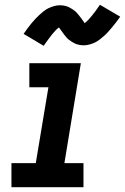

<svg xmlns="http://www.w3.org/2000/svg" viewBox="-20 -785 524 805"><path d="M28 0V-101H130L183 -419H103V-520H319L250 -101H330V0ZM163 -593 79 -643Q88 -656 96.5 -667.5Q105 -679 113 -688.5Q121 -698 129 -706.5Q137 -715 144.5 -722Q152 -729 162.5 -737.5Q173 -746 184 -751Q195 -756 207 -759.5Q219 -763 231 -763Q238 -763 245 -762Q252 -761 258.5 -759Q265 -757 271.5 -753.5Q278 -750 283.5 -746.5Q289 -743 294.5 -738.5Q300 -734 304.5 -728.5Q309 -723 313 -718Q317 -713 320.5 -708.5Q324 -704 328 -698Q332 -692 335 -688Q343 -694 349.5 -701Q356 -708 363.5 -717Q371 -726 380 -738Q389 -750 399 -765L484 -715Q475 -702 466 -690.5Q457 -679 449 -669.5Q441 -660 433.5 -651.5Q426 -643 418 -636Q410 -629 399.5 -620.5Q389 -612 378.5 -607Q368 -602 355.5 -598.5Q343 -595 331 -595Q324 -595 317 -596Q310 -597 303.5 -599Q297 -601 290.5 -604.5Q284 -608 278.5 -611.5Q273 -615 267.5 -619.5Q262 -624 257.5 -629.5Q253 -635 249 -640Q245 -645 242 -649.5Q239 -654 234.5 -660Q230 -666 227 -670Q219 -664 212.5 -657Q206 -650 198.5 -641Q191 -632 182.5 -620Q174 -608 163 -593Z"/></svg>

Font: Iosevka Etoile Oblique
Style: Bold
Weight: 700
Italic angle: -9°
Designer: Belleve Invis
Foundry: Belleve Invis
Version: Version 15.5.2; ttfautohint (v1.8.4)